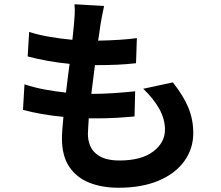

<svg xmlns="http://www.w3.org/2000/svg" viewBox="-20 -826 1040 902"><path d="M653 -409 792 -439Q842 -376 865 -320Q888 -264 888 -201Q888 -127 845.5 -68.5Q803 -10 724.5 23Q646 56 537 56Q459 56 399 32Q339 8 305 -43Q271 -94 271 -177Q271 -195 273 -220.5Q275 -246 278 -277Q224 -282 176 -290.5Q128 -299 88 -310L95 -430Q143 -414 192.5 -405Q242 -396 290 -391Q294 -424 298 -458Q302 -492 307 -526Q255 -531 204.5 -540Q154 -549 110 -561L117 -676Q160 -662 213 -653Q266 -644 320 -639Q323 -662 324.5 -682Q326 -702 328 -718Q330 -738 331 -759.5Q332 -781 330 -806L469 -798Q458 -747 452 -710Q450 -697 447.5 -678Q445 -659 441 -635Q494 -636 541 -639Q588 -642 623 -647L619 -529Q575 -524 530.5 -522Q486 -520 426 -520Q422 -487 417.5 -452.5Q413 -418 409 -385H416Q462 -385 514 -388.5Q566 -392 615 -397L612 -279Q570 -275 526.5 -272.5Q483 -270 437 -270Q427 -270 417 -270Q407 -270 397 -270Q396 -248 394.5 -230Q393 -212 393 -198Q393 -137 430.5 -104.5Q468 -72 541 -72Q644 -72 699.5 -114Q755 -156 755 -217Q755 -267 728 -315Q701 -363 653 -409Z"/></svg>

Font: Noto IKEA Simplified Chinese
Style: Bold
Weight: 700
Designer: Monotype Design Team
Foundry: Monotype Imaging Inc.
Version: Version 1.100